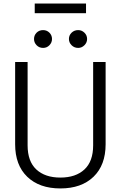

<svg xmlns="http://www.w3.org/2000/svg" viewBox="-20 -1048 678 1078"><path d="M65 -238V-700H135V-232Q135 -142 184 -96.5Q233 -51 319 -51Q405 -51 454 -96.5Q503 -142 503 -232V-700H573V-238Q573 -121 505 -55.5Q437 10 319 10Q201 10 133 -55.5Q65 -121 65 -238ZM171 -829Q171 -850 185.5 -864.5Q200 -879 222 -879Q243 -879 257.5 -864.5Q272 -850 272 -829Q272 -809 257.5 -794Q243 -779 222 -779Q200 -779 185.5 -794Q171 -809 171 -829ZM367 -829Q367 -850 382 -864.5Q397 -879 419 -879Q439 -879 454 -864.5Q469 -850 469 -829Q469 -809 454 -794Q439 -779 419 -779Q397 -779 382 -794Q367 -809 367 -829ZM175 -1028H463V-974H175Z"/></svg>

Font: Niramit Light
Style: Regular
Weight: 300
Designer: Katatrad Aksorn Co.,Ltd.
Foundry: Cadson Demak Co.,Ltd.
Version: Version 1.000; ttfautohint (v1.6)